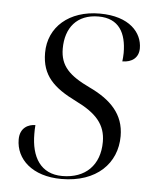

<svg xmlns="http://www.w3.org/2000/svg" viewBox="-45 -586 524 635"><g transform="rotate(5 217.0 -268.0)"><path d="M182 10C299 10 365 -58 365 -148C365 -221 320 -266 248 -300C181 -332 149 -362 149 -420C149 -489 186 -536 258 -536C326 -536 351 -489 351 -423C351 -414 350 -404 349 -395C381 -395 403 -412 403 -443C403 -494 361 -546 261 -546C160 -546 92 -487 92 -401C92 -326 132 -288 207 -251C277 -217 308 -181 308 -124C308 -47 261 0 184 0C112 0 80 -54 80 -131C80 -140 80 -150 81 -160C59 -160 30 -148 30 -108C30 -43 85 10 182 10Z"/></g></svg>

Font: Noto Serif Display Light
Style: Italic
Weight: 300
Italic angle: -12°
Designer: Monotype Design Team
Foundry: Monotype Imaging Inc.
Version: Version 2.009